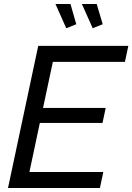

<svg xmlns="http://www.w3.org/2000/svg" viewBox="-20 -939 661 959"><path d="M257 -919H332L361 -818L311 -798ZM389 -919H463L493 -818L443 -798ZM171 -710H621L604 -630H244L195 -400H508L492 -325H179L127 -80H496L479 0H20Z"/></svg>

Font: Raleway-v4020 Medium
Style: Italic
Weight: 500
Italic angle: -12°
Designer: Matt McInerney, Pablo Impallari, Rodrigo Fuenzalida
Foundry: Matt McInerney, Pablo Impallari, Rodrigo Fuenzalida
Version: Version 4.020;PS 004.020;hotconv 1.0.88;makeotf.lib2.5.64775